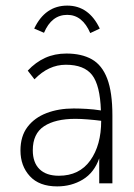

<svg xmlns="http://www.w3.org/2000/svg" viewBox="-20 -654 478 685"><path d="M184 11Q120 11 86.5 -25.5Q53 -62 53 -117Q53 -168 78 -201Q103 -234 146 -250.5Q189 -267 243 -267Q264 -267 289.5 -265.5Q315 -264 340 -260Q337 -350 308.5 -386.5Q280 -423 215 -423Q153 -423 103 -371L79 -402Q107 -432 141 -447.5Q175 -463 217 -463Q271 -463 307.5 -442.5Q344 -422 362.5 -373.5Q381 -325 381 -242V0H334V-89Q316 -38 275.5 -13.5Q235 11 184 11ZM97 -118Q97 -74 121 -50.5Q145 -27 190 -27Q263 -27 302 -81.5Q341 -136 341 -223Q318 -226 293 -228Q268 -230 249 -230Q177 -230 137 -203.5Q97 -177 97 -118ZM137 -537 102 -552Q141 -634 220 -634Q297 -634 336 -552L302 -536Q274 -601 220 -601Q164 -601 137 -537Z"/></svg>

Font: Inconsolata SemiCondensed Light
Style: Regular
Weight: 300
Width: 4
Monospace: yes
Designer: Raph Levien, Cyreal, Brenton Simpson
Foundry: Raph Levien, Cyreal, Google
Version: Version 3.100; ttfautohint (v1.8.4.7-5d5b)